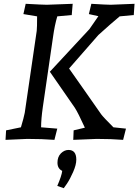

<svg xmlns="http://www.w3.org/2000/svg" viewBox="-20 -730 727 1009"><path d="M642 -54 627 5Q567 0 488 0L365 5L367 -45L426 -59Q390 -138 373 -164L242 -353L450 -577L497 -645L447 -656L460 -710Q541 -705 562 -705L687 -710L683 -651L609 -644Q562 -605 497 -546L343 -370Q353 -355 416.5 -265.5Q480 -176 512 -129Q524 -113 576 -61ZM362 -710 357 -651 281 -644Q267 -596 259 -538L205 -167Q196 -104 196 -61L281 -54L266 5Q202 0 123 0L9 5L12 -45L90 -61Q105 -111 110 -137L173 -568Q175 -585 175 -644L103 -656L115 -710Q206 -705 226 -705ZM307 168Q282 156 282 125Q282 94 300 76Q318 58 340 58Q381 58 381 109Q381 136 364.5 173.5Q348 211 332 235L315 259L281 247Q304 194 307 168Z"/></svg>

Font: Andada
Style: Italic
Weight: 400
Italic angle: -8.29999°
Designer: Carolina Giovagnoli
Foundry: Carolina Giovagnoli
Version: Version 1.003